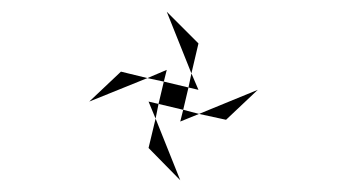

<svg xmlns="http://www.w3.org/2000/svg" viewBox="-20 -466 591 327"><path d="M318 -392 264 -446 306 -341 301 -317 318 -313 306 -341ZM264 -347 231 -333 259 -327 250 -289 292 -279 287 -259 319 -272 292 -279 301 -317 259 -327ZM132 -293 231 -333 186 -344ZM419 -313 319 -272 365 -262ZM233 -293 245 -264 233 -214 287 -159 245 -264 250 -289Z"/></svg>

Font: Noto Sans Gunjala Gondi Medium
Style: Regular
Weight: 500
Designer: Ek Type
Foundry: Ek Type
Version: Version 1.004